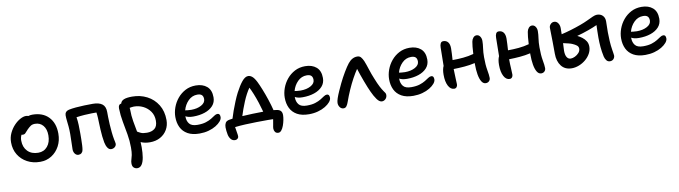

<svg xmlns="http://www.w3.org/2000/svg" viewBox="-35 -1160 7311 2067"><g transform="rotate(-10 3620.0 -126.5)"><path d="M325 12Q246 12 184 -21.5Q122 -55 86.5 -113.5Q51 -172 51 -248Q51 -302 72.5 -348Q94 -394 126.5 -428.5Q159 -463 194 -482Q229 -501 257 -501Q272 -501 283 -496Q305 -503 327 -503Q441 -503 505 -436Q569 -369 569 -254Q569 -178 537 -118Q505 -58 450 -23Q395 12 325 12ZM162 -249Q162 -176 205 -132Q248 -88 322 -88Q384 -88 422 -133.5Q460 -179 460 -254Q460 -322 427 -361.5Q394 -401 339 -401Q310 -401 292 -389Q274 -377 254 -357Q231 -334 221 -321Q211 -308 190 -308Q182 -308 176 -310Q162 -282 162 -249Z M1101 10Q1078 10 1062 -14Q1046 -38 1039 -74Q1033 -104 1029 -142Q1025 -180 1023 -219Q1021 -258 1020 -291.5Q1019 -325 1018 -346Q1017 -364 1015.5 -378.5Q1014 -393 1012 -406H963Q928 -406 880.5 -402.5Q833 -399 792 -393Q799 -351 800.5 -307.5Q802 -264 802 -215Q802 -186 801.5 -151.5Q801 -117 799.5 -85.5Q798 -54 794 -34Q791 -15 777.5 -3Q764 9 744 9Q721 9 705.5 -11Q690 -31 690 -60Q690 -93 692 -141Q694 -189 694 -227Q694 -275 690.5 -311Q687 -347 683.5 -376Q680 -405 680 -434Q680 -454 692 -468Q704 -482 726 -487Q759 -494 803.5 -498Q848 -502 896 -503.5Q944 -505 988 -505Q1056 -505 1091.5 -478.5Q1127 -452 1127 -391Q1127 -372 1127.5 -336Q1128 -300 1130.5 -256.5Q1133 -213 1137.5 -168.5Q1142 -124 1149 -88Q1151 -75 1154.5 -62Q1158 -49 1158 -40Q1158 -19 1141.5 -4.5Q1125 10 1101 10Z M1343 261Q1321 261 1304.5 246.5Q1288 232 1288 200Q1288 178 1294.5 159Q1301 140 1307 111Q1313 82 1313 29Q1313 -44 1300.5 -115.5Q1288 -187 1274.5 -259Q1261 -331 1259 -406Q1258 -450 1292 -455Q1298 -482 1328.5 -495Q1359 -508 1419 -508Q1508 -508 1581 -470.5Q1654 -433 1697.5 -362.5Q1741 -292 1741 -195Q1741 -137 1714 -90.5Q1687 -44 1638.5 -17Q1590 10 1525 10Q1497 10 1471.5 5Q1446 0 1425 -10Q1427 19 1427 46Q1427 108 1419 156.5Q1411 205 1392.5 233Q1374 261 1343 261ZM1375 -374Q1375 -306 1385.5 -246Q1396 -186 1407 -128Q1422 -118 1445 -107.5Q1468 -97 1511 -97Q1563 -97 1595 -122.5Q1627 -148 1627 -209Q1627 -267 1597.5 -309.5Q1568 -352 1521 -375.5Q1474 -399 1420 -399Q1408 -399 1396 -397Q1384 -395 1373 -393Q1375 -384 1375 -374Z M2068 10Q1989 10 1938.5 -18.5Q1888 -47 1864 -96.5Q1840 -146 1840 -210Q1840 -262 1859 -314.5Q1878 -367 1914 -410.5Q1950 -454 2000.5 -480.5Q2051 -507 2114 -507Q2190 -507 2236 -467.5Q2282 -428 2282 -349Q2282 -294 2248.5 -257Q2215 -220 2158.5 -201Q2102 -182 2032 -182Q2003 -182 1982 -187Q1961 -192 1948 -200V-195Q1948 -148 1973 -117Q1998 -86 2061 -86Q2117 -86 2154 -98Q2191 -110 2216 -125.5Q2241 -141 2258.5 -153Q2276 -165 2292 -165Q2320 -165 2320 -126Q2320 -104 2300.5 -80.5Q2281 -57 2246.5 -36Q2212 -15 2166 -2.5Q2120 10 2068 10ZM2114 -407Q2057 -407 2015 -365Q1973 -323 1957 -263Q1967 -262 1982.5 -259.5Q1998 -257 2022 -257Q2088 -257 2133.5 -282Q2179 -307 2179 -347Q2179 -377 2163.5 -392Q2148 -407 2114 -407Z M2905 149Q2880 149 2868.5 132.5Q2857 116 2857 95Q2857 81 2863 53.5Q2869 26 2873 -5Q2861 -5 2848 -5.5Q2835 -6 2819 -6Q2759 -6 2693.5 -5Q2628 -4 2566 -1Q2504 2 2455 8Q2459 37 2464.5 67.5Q2470 98 2470 111Q2470 126 2459 136Q2448 146 2432 146Q2403 146 2385.5 124.5Q2368 103 2362 74Q2358 56 2355.5 32.5Q2353 9 2353 -7Q2353 -34 2364 -54.5Q2375 -75 2409 -81Q2423 -84 2443 -86Q2453 -121 2470 -168Q2487 -215 2507 -264Q2527 -313 2547 -352Q2584 -423 2619 -466Q2654 -509 2688 -509Q2710 -509 2731.5 -491.5Q2753 -474 2776 -429Q2793 -395 2815.5 -339Q2838 -283 2859 -219.5Q2880 -156 2894 -100Q2906 -99 2918 -97Q2953 -94 2969.5 -78Q2986 -62 2986 -30Q2986 -7 2980 23.5Q2974 54 2963.5 83Q2953 112 2938 130.5Q2923 149 2905 149ZM2607 -246Q2573 -164 2552 -95Q2605 -99 2665.5 -100.5Q2726 -102 2782 -103Q2769 -152 2751.5 -205.5Q2734 -259 2715 -306Q2696 -353 2680 -383Q2661 -356 2642.5 -321.5Q2624 -287 2607 -246Z M3264 10Q3185 10 3134.5 -18.5Q3084 -47 3060 -96.5Q3036 -146 3036 -210Q3036 -262 3055 -314.5Q3074 -367 3110 -410.5Q3146 -454 3196.5 -480.5Q3247 -507 3310 -507Q3386 -507 3432 -467.5Q3478 -428 3478 -349Q3478 -294 3444.5 -257Q3411 -220 3354.5 -201Q3298 -182 3228 -182Q3199 -182 3178 -187Q3157 -192 3144 -200V-195Q3144 -148 3169 -117Q3194 -86 3257 -86Q3313 -86 3350 -98Q3387 -110 3412 -125.5Q3437 -141 3454.5 -153Q3472 -165 3488 -165Q3516 -165 3516 -126Q3516 -104 3496.5 -80.5Q3477 -57 3442.5 -36Q3408 -15 3362 -2.5Q3316 10 3264 10ZM3310 -407Q3253 -407 3211 -365Q3169 -323 3153 -263Q3163 -262 3178.5 -259.5Q3194 -257 3218 -257Q3284 -257 3329.5 -282Q3375 -307 3375 -347Q3375 -377 3359.5 -392Q3344 -407 3310 -407Z M3642 12Q3617 12 3601.5 -8.5Q3586 -29 3586 -56Q3586 -75 3597 -107.5Q3608 -140 3625.5 -179Q3643 -218 3662 -258Q3690 -316 3723 -371.5Q3756 -427 3780 -457Q3824 -512 3881 -512Q3906 -512 3920.5 -495.5Q3935 -479 3948 -450Q3964 -410 3981.5 -354.5Q3999 -299 4020 -249Q4045 -186 4063 -152Q4081 -118 4095 -98Q4106 -83 4112 -73.5Q4118 -64 4118 -51Q4118 -25 4101 -7.5Q4084 10 4061 10Q4033 10 4006.5 -27Q3980 -64 3957 -115Q3948 -134 3934.5 -166.5Q3921 -199 3907 -237Q3893 -275 3879.5 -313Q3866 -351 3857 -381Q3831 -343 3801.5 -289Q3772 -235 3744.5 -172.5Q3717 -110 3696 -50Q3687 -23 3674.5 -5.5Q3662 12 3642 12Z M4405 10Q4326 10 4275.5 -18.5Q4225 -47 4201 -96.5Q4177 -146 4177 -210Q4177 -262 4196 -314.5Q4215 -367 4251 -410.5Q4287 -454 4337.5 -480.5Q4388 -507 4451 -507Q4527 -507 4573 -467.5Q4619 -428 4619 -349Q4619 -294 4585.5 -257Q4552 -220 4495.5 -201Q4439 -182 4369 -182Q4340 -182 4319 -187Q4298 -192 4285 -200V-195Q4285 -148 4310 -117Q4335 -86 4398 -86Q4454 -86 4491 -98Q4528 -110 4553 -125.5Q4578 -141 4595.5 -153Q4613 -165 4629 -165Q4657 -165 4657 -126Q4657 -104 4637.5 -80.5Q4618 -57 4583.5 -36Q4549 -15 4503 -2.5Q4457 10 4405 10ZM4451 -407Q4394 -407 4352 -365Q4310 -323 4294 -263Q4304 -262 4319.5 -259.5Q4335 -257 4359 -257Q4425 -257 4470.5 -282Q4516 -307 4516 -347Q4516 -377 4500.5 -392Q4485 -407 4451 -407Z M4851 11Q4811 11 4787 -35Q4763 -81 4763 -157Q4763 -188 4767.5 -211.5Q4772 -235 4780 -251Q4780 -302 4781.5 -355Q4783 -408 4783 -451Q4783 -478 4792 -496Q4801 -514 4822 -514Q4855 -514 4873.5 -491Q4892 -468 4892 -423Q4892 -398 4890 -364Q4888 -330 4886 -296Q4944 -296 5003.5 -301.5Q5063 -307 5117 -322Q5119 -368 5122.5 -400Q5126 -432 5130 -454Q5134 -478 5149 -496Q5164 -514 5185 -514Q5209 -514 5223.5 -493Q5238 -472 5238 -444Q5238 -408 5231.5 -365Q5225 -322 5225 -268Q5225 -183 5235.5 -125.5Q5246 -68 5246 -38Q5246 -17 5232 -3Q5218 11 5196 11Q5168 11 5150 -18.5Q5132 -48 5123.5 -98Q5115 -148 5115 -209Q5115 -217 5115 -223Q5060 -210 4999.5 -205Q4939 -200 4881 -199Q4881 -197 4881 -194Q4881 -144 4884 -102Q4887 -60 4887 -31Q4887 -13 4877 -1Q4867 11 4851 11Z M5457 11Q5417 11 5393 -35Q5369 -81 5369 -157Q5369 -188 5373.5 -211.5Q5378 -235 5386 -251Q5386 -302 5387.5 -355Q5389 -408 5389 -451Q5389 -478 5398 -496Q5407 -514 5428 -514Q5461 -514 5479.5 -491Q5498 -468 5498 -423Q5498 -398 5496 -364Q5494 -330 5492 -296Q5550 -296 5609.5 -301.5Q5669 -307 5723 -322Q5725 -368 5728.5 -400Q5732 -432 5736 -454Q5740 -478 5755 -496Q5770 -514 5791 -514Q5815 -514 5829.5 -493Q5844 -472 5844 -444Q5844 -408 5837.5 -365Q5831 -322 5831 -268Q5831 -183 5841.5 -125.5Q5852 -68 5852 -38Q5852 -17 5838 -3Q5824 11 5802 11Q5774 11 5756 -18.5Q5738 -48 5729.5 -98Q5721 -148 5721 -209Q5721 -217 5721 -223Q5666 -210 5605.5 -205Q5545 -200 5487 -199Q5487 -197 5487 -194Q5487 -144 5490 -102Q5493 -60 5493 -31Q5493 -13 5483 -1Q5473 11 5457 11Z M6136 14Q6062 14 6022 -37.5Q5982 -89 5982 -172Q5982 -241 5981 -301.5Q5980 -362 5979 -403Q5978 -444 5978 -457Q5978 -477 5994 -494.5Q6010 -512 6033 -512Q6058 -512 6074.5 -490Q6091 -468 6092 -435Q6092 -421 6091.5 -403.5Q6091 -386 6091 -366Q6140 -377 6196.5 -394Q6253 -411 6305 -430Q6352 -447 6388.5 -464.5Q6425 -482 6453 -494.5Q6481 -507 6500 -507Q6539 -507 6562.5 -483.5Q6586 -460 6586 -421Q6586 -391 6585 -362Q6584 -333 6584 -301Q6584 -262 6587 -207Q6590 -152 6598 -105Q6600 -88 6603.5 -70Q6607 -52 6607 -43Q6607 -21 6592.5 -5Q6578 11 6554 11Q6530 11 6515.5 -7.5Q6501 -26 6495 -51Q6483 -107 6478.5 -158.5Q6474 -210 6474 -261Q6474 -293 6475 -331.5Q6476 -370 6477 -398Q6439 -380 6379 -358.5Q6319 -337 6253 -319Q6279 -307 6304 -288Q6329 -269 6345 -243.5Q6361 -218 6361 -184Q6361 -144 6341 -108Q6321 -72 6288 -44.5Q6255 -17 6215 -1.5Q6175 14 6136 14ZM6085 -186Q6085 -140 6100.5 -115.5Q6116 -91 6143 -91Q6164 -91 6189 -103Q6214 -115 6232 -135.5Q6250 -156 6250 -180Q6250 -203 6232 -217Q6214 -231 6188 -242Q6176 -248 6147 -255.5Q6118 -263 6089 -269Q6089 -252 6087 -228Q6085 -204 6085 -186Z M6941 10Q6862 10 6811.5 -18.5Q6761 -47 6737 -96.5Q6713 -146 6713 -210Q6713 -262 6732 -314.5Q6751 -367 6787 -410.5Q6823 -454 6873.5 -480.5Q6924 -507 6987 -507Q7063 -507 7109 -467.5Q7155 -428 7155 -349Q7155 -294 7121.5 -257Q7088 -220 7031.5 -201Q6975 -182 6905 -182Q6876 -182 6855 -187Q6834 -192 6821 -200V-195Q6821 -148 6846 -117Q6871 -86 6934 -86Q6990 -86 7027 -98Q7064 -110 7089 -125.5Q7114 -141 7131.5 -153Q7149 -165 7165 -165Q7193 -165 7193 -126Q7193 -104 7173.5 -80.5Q7154 -57 7119.5 -36Q7085 -15 7039 -2.5Q6993 10 6941 10ZM6987 -407Q6930 -407 6888 -365Q6846 -323 6830 -263Q6840 -262 6855.5 -259.5Q6871 -257 6895 -257Q6961 -257 7006.5 -282Q7052 -307 7052 -347Q7052 -377 7036.5 -392Q7021 -407 6987 -407Z"/></g></svg>

Font: Shantell Sans Normal
Style: Regular
Weight: 500
Designer: Stephen Nixon, Anya Danilova, Shantell Martin
Foundry: Arrow Type
Version: Version 1.009;[a7da0bfa3]